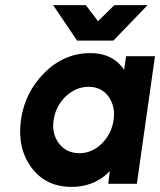

<svg xmlns="http://www.w3.org/2000/svg" viewBox="-20 -720 627 752"><path d="M188 -700 282 -561H424L558 -700H428L364 -637L316 -700ZM474 -500 466 -446Q464 -450 461.5 -453.5Q459 -457 456 -460Q413 -512 334 -512Q232 -512 155 -436Q77 -358 62 -250Q47 -140 103 -64Q159 12 261 12Q340 12 397 -37Q400 -40 403.5 -43.5Q407 -47 410 -50L404 0H516L587 -500ZM327 -380Q377 -380 405 -342Q418 -324 423.5 -301Q429 -278 425 -250Q421 -223 409.5 -200Q398 -177 379 -158Q340 -120 291 -120Q240 -120 211 -158Q182 -196 190 -250Q198 -304 237 -342Q277 -380 327 -380Z"/></svg>

Font: Unageo
Style: Bold-Italic
Weight: 700
Designer: Richard Sepsi
Foundry: Richard Sepsi
Version: Version 2.000